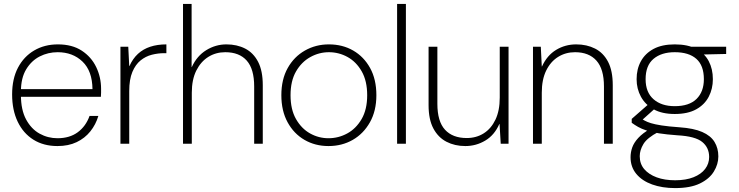

<svg xmlns="http://www.w3.org/2000/svg" viewBox="-20 -735 3778 982"><path d="M274 12Q203 12 151 -20.5Q99 -53 70.5 -112.5Q42 -172 42 -252Q42 -332 72 -389Q102 -446 155 -477Q208 -508 276 -508Q349 -508 398 -476Q447 -444 472 -392Q497 -340 497 -281Q497 -271 497 -261.5Q497 -252 496 -240H75V-279H453Q452 -372 402 -420Q352 -468 275 -468Q226 -468 183.5 -446.5Q141 -425 114 -380.5Q87 -336 87 -267V-249Q87 -173 113.5 -124Q140 -75 182.5 -51.5Q225 -28 274 -28Q336 -28 377.5 -58.5Q419 -89 438 -142H483Q470 -98 442 -63Q414 -28 372 -8Q330 12 274 12Z M596 0V-496H636L641 -397H642Q659 -435 685.5 -459.5Q712 -484 748.5 -496Q785 -508 831 -508V-463H819Q788 -463 756.5 -455Q725 -447 699 -426Q673 -405 657 -367Q641 -329 641 -269V0Z M916 0V-715H960V-392H961Q987 -449 1035 -478.5Q1083 -508 1138 -508Q1192 -508 1234 -486.5Q1276 -465 1300 -419Q1324 -373 1324 -299V0H1280V-293Q1280 -382 1242 -425Q1204 -468 1132 -468Q1084 -468 1045.5 -444Q1007 -420 984 -374Q961 -328 961 -261V0Z M1660 12Q1592 12 1537.5 -19.5Q1483 -51 1451 -109.5Q1419 -168 1419 -248Q1419 -329 1451.5 -387Q1484 -445 1539.5 -476.5Q1595 -508 1662 -508Q1732 -508 1786.5 -476.5Q1841 -445 1873 -387Q1905 -329 1905 -248Q1905 -168 1872 -109.5Q1839 -51 1784 -19.5Q1729 12 1660 12ZM1660 -28Q1711 -28 1756 -52.5Q1801 -77 1829.5 -126Q1858 -175 1858 -248Q1858 -321 1830 -370Q1802 -419 1757.5 -443.5Q1713 -468 1662 -468Q1612 -468 1567 -443Q1522 -418 1494 -369.5Q1466 -321 1466 -248Q1466 -175 1494 -126Q1522 -77 1566 -52.5Q1610 -28 1660 -28Z M2011 0V-715H2056V0Z M2360 12Q2306 12 2263.5 -10Q2221 -32 2196.5 -78Q2172 -124 2172 -197V-496H2217V-204Q2217 -114 2256 -71.5Q2295 -29 2367 -29Q2416 -29 2454 -53Q2492 -77 2514 -123Q2536 -169 2536 -236V-496H2581V0H2541L2535 -101H2534Q2509 -44 2462 -16Q2415 12 2360 12Z M2706 0V-496H2746L2751 -395H2752Q2778 -452 2824.5 -480Q2871 -508 2927 -508Q2981 -508 3023.5 -486.5Q3066 -465 3090 -419Q3114 -373 3114 -299V0H3069V-293Q3069 -382 3030.5 -425Q2992 -468 2921 -468Q2873 -468 2834.5 -444Q2796 -420 2773.5 -374Q2751 -328 2751 -261V0Z M3433 227Q3367 227 3315.5 208.5Q3264 190 3234.5 154.5Q3205 119 3205 69Q3205 44 3213.5 19.5Q3222 -5 3244.5 -29.5Q3267 -54 3307 -77L3347 -60Q3290 -30 3271 1.5Q3252 33 3252 64Q3252 103 3275 130Q3298 157 3338.5 172Q3379 187 3433 187Q3488 187 3527 171.5Q3566 156 3586.5 129Q3607 102 3607 68Q3607 20 3571.5 -9Q3536 -38 3445 -43Q3389 -47 3351 -53Q3313 -59 3287 -67.5Q3261 -76 3243.5 -86Q3226 -96 3211 -107V-127L3300 -205L3340 -189L3254 -112L3253 -132Q3265 -125 3277.5 -118Q3290 -111 3309.5 -105Q3329 -99 3363.5 -93.5Q3398 -88 3455 -84Q3528 -79 3571.5 -60Q3615 -41 3634.5 -9Q3654 23 3654 65Q3654 105 3631 142.5Q3608 180 3559.5 203.5Q3511 227 3433 227ZM3431 -152Q3366 -152 3323 -176Q3280 -200 3258 -240.5Q3236 -281 3236 -330Q3236 -382 3258 -422Q3280 -462 3323 -485Q3366 -508 3431 -508Q3498 -508 3541 -485Q3584 -462 3605 -422Q3626 -382 3626 -330Q3626 -281 3605 -240.5Q3584 -200 3541 -176Q3498 -152 3431 -152ZM3431 -192Q3505 -192 3542.5 -229Q3580 -266 3580 -330Q3580 -400 3541.5 -434Q3503 -468 3431 -468Q3363 -468 3322.5 -434Q3282 -400 3282 -330Q3282 -263 3322.5 -227.5Q3363 -192 3431 -192ZM3519 -455 3501 -496H3694V-459Z"/></svg>

Font: DM Sans 28pt ExtraLight
Style: Regular
Weight: 250
Version: Version 4.004;gftools[0.9.30]